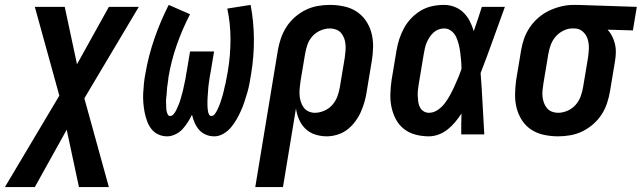

<svg xmlns="http://www.w3.org/2000/svg" viewBox="-74 -548 2617 783"><path d="M370 215H248L198 -19L68 215H-54L168 -158L68 -520H190L240 -286L370 -520H492L270 -147Z M608 8Q588 8 571 0Q554 -8 543 -22.5Q532 -37 525.5 -55Q519 -73 515.5 -91.5Q512 -110 510.5 -129.5Q509 -149 510 -168.5Q511 -188 513 -208Q515 -228 519 -248Q531 -319 555.5 -390Q580 -461 614 -528L701 -490Q669 -428 646.5 -363.5Q624 -299 613 -233Q612 -226 611.5 -219Q611 -212 609.5 -205Q608 -198 607.5 -191Q607 -184 606.5 -177Q606 -170 605.5 -163.5Q605 -157 604 -150Q603 -143 603 -136Q603 -129 603.5 -122Q604 -115 604 -108Q604 -101 605.5 -94.5Q607 -88 610 -81.5Q613 -75 620 -75Q628 -75 634.5 -83Q641 -91 644.5 -98.5Q648 -106 651.5 -114Q655 -122 658 -130Q661 -138 663 -146Q665 -154 667.5 -162Q670 -170 672 -178.5Q674 -187 675.5 -195Q677 -203 679 -211Q681 -219 682.5 -227.5Q684 -236 685 -244Q686 -252 688 -260L701 -338H799L786 -260Q785 -253 783.5 -246Q782 -239 781 -232Q780 -225 779 -218Q778 -211 777 -204.5Q776 -198 775.5 -191Q775 -184 774.5 -177Q774 -170 773.5 -163Q773 -156 772.5 -149Q772 -142 772 -135.5Q772 -129 772 -122Q772 -115 772.5 -108.5Q773 -102 774 -95.5Q775 -89 778 -82Q781 -75 788 -75Q796 -75 802 -83Q808 -91 811.5 -98.5Q815 -106 818.5 -113.5Q822 -121 824.5 -129Q827 -137 829.5 -145Q832 -153 834.5 -161Q837 -169 838.5 -177Q840 -185 842 -193Q844 -201 846 -209Q848 -217 849 -225Q850 -233 852 -241Q854 -249 855 -257Q866 -322 866 -387Q866 -452 853 -513L948 -528Q961 -460 961.5 -389Q962 -318 950 -246Q947 -227 943.5 -208Q940 -189 934.5 -170.5Q929 -152 923 -133.5Q917 -115 909 -97Q901 -79 891 -61.5Q881 -44 868 -28.5Q855 -13 837 -2.5Q819 8 800 8Q781 8 765 1Q749 -6 738 -18.5Q727 -31 720 -47Q713 -63 709 -80Q701 -64 691.5 -49Q682 -34 670 -21Q658 -8 641 0Q624 8 608 8Z M967 215 1059 -342Q1063 -367 1071.5 -391.5Q1080 -416 1094 -438Q1108 -460 1128.5 -478Q1149 -496 1172.5 -507.5Q1196 -519 1221 -523.5Q1246 -528 1271 -528Q1300 -528 1328.5 -522Q1357 -516 1380 -501Q1403 -486 1418.5 -463Q1434 -440 1441 -413Q1448 -386 1447.5 -356.5Q1447 -327 1442 -298L1422 -178Q1419 -156 1413 -134.5Q1407 -113 1398 -92.5Q1389 -72 1375 -53Q1361 -34 1343 -20Q1325 -6 1302.5 1Q1280 8 1259 8Q1234 8 1211 0.5Q1188 -7 1171.5 -23Q1155 -39 1145.5 -61Q1136 -83 1133 -106L1080 215ZM1210 -88Q1229 -88 1248.5 -96.5Q1268 -105 1281.5 -120.5Q1295 -136 1302 -155Q1309 -174 1312 -193L1332 -313Q1334 -327 1335 -340.5Q1336 -354 1335 -367Q1334 -380 1329.5 -392Q1325 -404 1317 -413.5Q1309 -423 1296.5 -427.5Q1284 -432 1271 -432Q1252 -432 1232.5 -423.5Q1213 -415 1199.5 -399.5Q1186 -384 1179.5 -365Q1173 -346 1170 -327L1152 -220Q1150 -206 1148.5 -191.5Q1147 -177 1147.5 -163Q1148 -149 1152 -135.5Q1156 -122 1163.5 -111Q1171 -100 1183.5 -94Q1196 -88 1210 -88Z M1675 8Q1647 8 1620.5 1Q1594 -6 1573.5 -22Q1553 -38 1540.5 -61.5Q1528 -85 1522.5 -111.5Q1517 -138 1518 -166Q1519 -194 1523 -222L1543 -342Q1547 -366 1554.5 -389Q1562 -412 1574 -434Q1586 -456 1604 -474.5Q1622 -493 1643.5 -505.5Q1665 -518 1689 -523Q1713 -528 1737 -528Q1760 -528 1781 -519.5Q1802 -511 1817 -496Q1832 -481 1842 -461.5Q1852 -442 1858 -421Q1867 -446 1875 -470.5Q1883 -495 1891 -520H1985Q1960 -452 1936 -384.5Q1912 -317 1886 -250Q1891 -187 1894 -124.5Q1897 -62 1901 0H1807Q1807 -21 1807 -42.5Q1807 -64 1808 -85Q1796 -67 1782.5 -50.5Q1769 -34 1752 -20.5Q1735 -7 1715 0.5Q1695 8 1675 8ZM1675 -88Q1694 -88 1711 -99.5Q1728 -111 1740 -127Q1752 -143 1761.5 -160.5Q1771 -178 1779 -195.5Q1787 -213 1794.5 -231Q1802 -249 1808 -267Q1808 -284 1806.5 -300.5Q1805 -317 1803 -333.5Q1801 -350 1797 -366Q1793 -382 1786.5 -396.5Q1780 -411 1767 -421.5Q1754 -432 1737 -432Q1725 -432 1713.5 -427.5Q1702 -423 1693 -414.5Q1684 -406 1677 -395Q1670 -384 1665.5 -373Q1661 -362 1658.5 -350Q1656 -338 1654 -327L1634 -207Q1632 -194 1630.5 -182Q1629 -170 1629.5 -157.5Q1630 -145 1631.5 -133.5Q1633 -122 1638 -111.5Q1643 -101 1653 -94.5Q1663 -88 1675 -88Z M2202 8Q2173 8 2144.5 2Q2116 -4 2093 -19Q2070 -34 2055 -57Q2040 -80 2033 -107Q2026 -134 2026.5 -163.5Q2027 -193 2031 -222L2051 -342Q2055 -367 2063.5 -391Q2072 -415 2087 -437Q2102 -459 2122.5 -476.5Q2143 -494 2166.5 -505Q2190 -516 2215 -522Q2240 -528 2265 -528H2281L2523 -520L2507 -424L2404 -427Q2415 -415 2422.5 -400Q2430 -385 2434 -368.5Q2438 -352 2437.5 -334Q2437 -316 2434 -298L2414 -178Q2410 -153 2402 -128.5Q2394 -104 2380 -82Q2366 -60 2345.5 -42Q2325 -24 2301.5 -12.5Q2278 -1 2252.5 3.5Q2227 8 2202 8ZM2202 -88Q2221 -88 2240.5 -96.5Q2260 -105 2273.5 -120.5Q2287 -136 2294 -155Q2301 -174 2304 -193L2324 -313Q2327 -333 2327.5 -352Q2328 -371 2322.5 -388.5Q2317 -406 2303.5 -418.5Q2290 -431 2271 -432H2259Q2241 -432 2222.5 -422.5Q2204 -413 2191 -397.5Q2178 -382 2171.5 -363.5Q2165 -345 2162 -327L2142 -207Q2140 -193 2138.5 -179.5Q2137 -166 2138.5 -153Q2140 -140 2144.5 -128Q2149 -116 2157 -106.5Q2165 -97 2177 -92.5Q2189 -88 2202 -88Z"/></svg>

Font: Iosevka Oblique
Style: Bold
Weight: 700
Italic angle: -9°
Monospace: yes
Designer: Belleve Invis
Foundry: Belleve Invis
Version: Version 32.5.0; ttfautohint (v1.8.4)